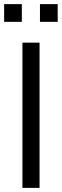

<svg xmlns="http://www.w3.org/2000/svg" viewBox="-21 -912 300 932"><path d="M88 0V-705H171V0ZM173 -806V-892H259V-806ZM-1 -806V-892H85V-806Z"/></svg>

Font: Mulish ExtraLight
Style: Regular
Weight: 400
Version: Version 3.603